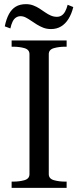

<svg xmlns="http://www.w3.org/2000/svg" viewBox="-20 -905 377 925"><path d="M122 -66V-644Q122 -666 98 -673Q74 -680 42 -680H36V-710H301V-680H295Q264 -680 239.5 -673Q215 -666 215 -644V-66Q215 -44 239.5 -37Q264 -30 295 -30H301V0H36V-30H42Q74 -30 98 -37Q122 -44 122 -66ZM226 -765Q205 -765 188.5 -771.5Q172 -778 157.5 -787Q143 -796 130 -805Q117 -814 104.5 -820.5Q92 -827 79 -827Q67 -827 57 -820.5Q47 -814 40.5 -800.5Q34 -787 30 -768L3 -778Q10 -813 23 -837Q36 -861 56 -873Q76 -885 105 -885Q124 -885 140 -879Q156 -873 170 -864Q184 -855 197.5 -845.5Q211 -836 225 -830Q239 -824 254 -824Q267 -824 277 -830.5Q287 -837 294 -850Q301 -863 306 -882L333 -871Q325 -838 310 -814Q295 -790 274 -777.5Q253 -765 226 -765Z"/></svg>

Font: Roboto Serif 144pt
Style: Regular
Weight: 400
Version: Version 1.008